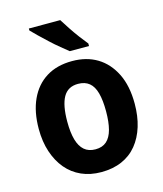

<svg xmlns="http://www.w3.org/2000/svg" viewBox="-115 -851 801 946"><g transform="rotate(-15 285.5 -378.0)"><path d="M530 -274Q530 -210 514 -158Q498 -106 467 -68Q436 -30 390 -10Q344 10 285 10Q229 10 184 -10Q139 -30 107.5 -67.5Q76 -105 58.5 -157.5Q41 -210 41 -275Q41 -362 70 -425Q99 -488 153.5 -522Q208 -556 286 -556Q359 -556 413 -523.5Q467 -491 498.5 -428Q530 -365 530 -274ZM186 -273Q186 -218 196.5 -181Q207 -144 229 -125Q251 -106 286 -106Q321 -106 342.5 -125Q364 -144 374 -181.5Q384 -219 384 -274Q384 -330 374 -367Q364 -404 342 -422Q320 -440 285 -440Q233 -440 209.5 -398.5Q186 -357 186 -273ZM282 -766Q295 -745 313.5 -717Q332 -689 351.5 -663Q371 -637 386 -619V-606H288Q272 -619 248.5 -638Q225 -657 201 -679.5Q177 -702 155.5 -722.5Q134 -743 122 -756V-766Z"/></g></svg>

Font: Noto Sans SemiCondensed
Style: Regular
Weight: 400
Width: 4
Version: Version 2.013